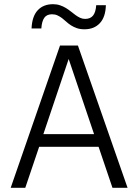

<svg xmlns="http://www.w3.org/2000/svg" viewBox="-20 -892 657 912"><path d="M30.8 0 265.1 -675.8H350.1L585.9 0H514.2L448.2 -194.8H166L100.1 0ZM186 -254.9H426.8L306.2 -611.8ZM129.9 -756.8Q132.3 -814.5 159.2 -843.3Q186 -872.1 231.9 -872.1Q250 -872.1 265.1 -866.9Q280.3 -861.8 293 -854Q305.7 -846.2 316.9 -837.2Q328.1 -828.1 338.9 -820.3Q349.6 -812.5 360.6 -807.4Q371.6 -802.2 384.3 -802.2Q409.2 -802.2 421.9 -817.9Q434.6 -833.5 437 -867.2H482.9Q481.4 -811 454.3 -782Q427.2 -752.9 381.3 -752.9Q360.4 -752.9 345 -758.3Q329.6 -763.7 317.4 -771.5Q305.2 -779.3 295.2 -788.6Q285.2 -797.9 274.9 -805.7Q264.6 -813.5 253.2 -818.8Q241.7 -824.2 227.1 -824.2Q202.1 -824.2 190.4 -807.6Q178.7 -791 176.3 -756.8Z"/></svg>

Font: Clear Sans Light
Style: Regular
Weight: 300
Foundry: Intel Corporation
Version: Version 1.00